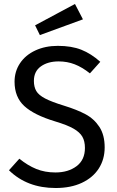

<svg xmlns="http://www.w3.org/2000/svg" viewBox="-20 -931 585 963"><path d="M483 -621 431 -563Q392 -594 354.5 -608.5Q317 -623 274 -623Q220 -623 185 -598Q150 -573 150 -525Q150 -495 162 -474.5Q174 -454 206.5 -437Q239 -420 301 -401Q366 -381 409 -358Q452 -335 478.5 -294.5Q505 -254 505 -192Q505 -132 475.5 -86Q446 -40 390.5 -14Q335 12 259 12Q116 12 25 -77L77 -135Q119 -101 162 -83.5Q205 -66 258 -66Q322 -66 364 -97.5Q406 -129 406 -189Q406 -223 393 -245.5Q380 -268 348.5 -286Q317 -304 257 -322Q151 -354 102 -399Q53 -444 53 -521Q53 -573 80.5 -614Q108 -655 157.5 -678Q207 -701 270 -701Q339 -701 388 -681.5Q437 -662 483 -621ZM396 -834 180 -755 156 -804 356 -911Z"/></svg>

Font: Fira GO
Style: Regular
Weight: 400
Designer: Carrois Corporate
Foundry: Carrois Corporate GbR
Version: Version 0.300